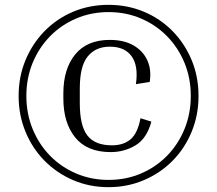

<svg xmlns="http://www.w3.org/2000/svg" viewBox="-20 -737 898 794"><path d="M429 37Q350 37 282.5 8Q215 -21 164.5 -72Q114 -123 85.5 -192Q57 -261 57 -340Q57 -420 85.5 -488.5Q114 -557 164.5 -608.5Q215 -660 282.5 -688.5Q350 -717 429 -717Q507 -717 575 -688.5Q643 -660 693.5 -608.5Q744 -557 772.5 -488.5Q801 -420 801 -340Q801 -261 772.5 -192Q744 -123 693.5 -72Q643 -21 575 8Q507 37 429 37ZM429 7Q501 7 563 -19.5Q625 -46 671 -93Q717 -140 743 -203.5Q769 -267 769 -340Q769 -414 743 -477Q717 -540 671 -587Q625 -634 563 -660.5Q501 -687 429 -687Q357 -687 295 -660.5Q233 -634 187 -587Q141 -540 115 -477Q89 -414 89 -340Q89 -267 115 -203.5Q141 -140 187 -93Q233 -46 295 -19.5Q357 7 429 7ZM434 -544Q376 -544 343 -504Q310 -464 310 -371V-310Q310 -217 341.5 -176.5Q373 -136 443 -136Q490 -136 519.5 -160.5Q549 -185 561 -248L606 -234Q587 -164 540.5 -136Q494 -108 438 -108Q340 -108 291 -168.5Q242 -229 242 -330V-351Q242 -452 291 -512Q340 -572 434 -572Q493 -572 532.5 -549Q572 -526 589.5 -487Q607 -448 599 -398L542 -389Q553 -464 524.5 -504Q496 -544 434 -544Z"/></svg>

Font: Inria Serif Light
Style: Regular
Weight: 300
Designer: Black Foundry Team
Foundry: Black Foundry
Version: Version 1.000; ttfautohint (v1.8.3)